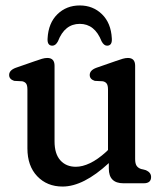

<svg xmlns="http://www.w3.org/2000/svg" viewBox="-20 -672 599 704"><path d="M80.5 -128V-343.5Q80.5 -359 75.8 -365.5Q71 -372 61.5 -374L32 -375.5Q13.5 -381.5 13.5 -397Q13.5 -414.5 38 -423.5L108.5 -448Q124 -453.5 134.2 -456.5Q144.5 -459.5 153.5 -459.5Q180 -459.5 180 -431V-153.5Q180 -108 201.2 -84.2Q222.5 -60.5 258 -60.5Q282.5 -60.5 310.2 -73.8Q338 -87 369.5 -115.5L376 -122V-343.5Q376 -359 371.2 -365.5Q366.5 -372 357 -374L327.5 -375.5Q309 -381.5 309 -397Q309 -414.5 333.5 -423.5L404 -448Q419.5 -453.5 429.8 -456.5Q440 -459.5 449 -459.5Q475.5 -459.5 475.5 -431V-89Q475.5 -72 481 -64Q486.5 -56 497 -52.5L515 -48Q534 -39.5 534 -23Q534 0 507 0H432.5Q379 0 379 -54V-74Q286 12 209.5 12Q152.5 12 116.5 -25.8Q80.5 -63.5 80.5 -128ZM272.5 -584.5Q217 -584.5 192.5 -520.5Q184 -504.5 172 -504.5Q152.5 -504.5 154.5 -531.5Q157.5 -587.5 190.5 -619.8Q223.5 -652 272.5 -652Q321 -652 354 -619.8Q387 -587.5 390 -531.5Q392 -504.5 372.5 -504.5Q361 -504.5 352.5 -520.5Q327.5 -584.5 272.5 -584.5Z"/></svg>

Font: Fraunces 72pt S100
Style: Regular
Weight: 400
Version: Version 1.000; ttfautohint (v1.8.3)